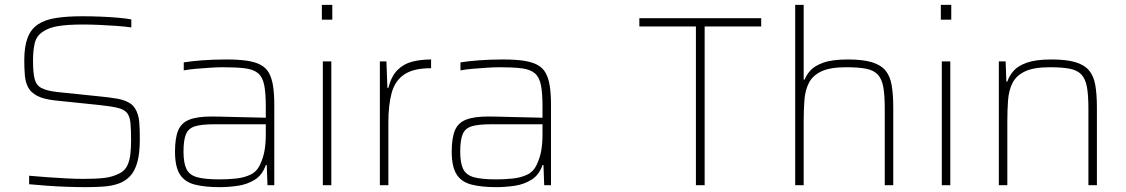

<svg xmlns="http://www.w3.org/2000/svg" viewBox="-20 -763 4639 791"><path d="M333 8Q297 8 254.5 6.5Q212 5 172 2Q132 -1 100 -4V-39Q134 -36 174.5 -33Q215 -30 254.5 -28Q294 -26 323 -26Q375 -26 410 -30Q445 -34 475 -50Q495 -61 504.5 -81Q514 -101 517 -127.5Q520 -154 520 -183Q520 -229 517.5 -256Q515 -283 503.5 -297.5Q492 -312 465.5 -318.5Q439 -325 392 -330L209 -349Q161 -354 134.5 -367.5Q108 -381 96.5 -402Q85 -423 82.5 -451.5Q80 -480 80 -515Q80 -572 94 -608Q108 -644 137 -663Q166 -682 211 -689Q256 -696 318 -696Q356 -696 394.5 -694.5Q433 -693 466.5 -690Q500 -687 521 -683V-650Q493 -654 458 -656.5Q423 -659 387.5 -660.5Q352 -662 321 -662Q259 -662 219.5 -655.5Q180 -649 156 -632Q130 -615 123 -584.5Q116 -554 116 -513Q116 -465 122.5 -438.5Q129 -412 150.5 -400.5Q172 -389 215 -384L389 -366Q433 -362 465.5 -356Q498 -350 518.5 -335.5Q539 -321 548 -290Q552 -278 553.5 -262.5Q555 -247 555.5 -228.5Q556 -210 556 -188Q556 -132 546 -95.5Q536 -59 516.5 -38Q497 -17 469.5 -7Q442 3 408 5.5Q374 8 333 8Z M885 8Q822 8 781 -3Q740 -14 720.5 -45.5Q701 -77 701 -138Q701 -194 714 -225.5Q727 -257 760 -270Q793 -283 852 -283Q864 -283 889 -282.5Q914 -282 946.5 -281Q979 -280 1012.5 -279.5Q1046 -279 1075 -278V-324Q1075 -380 1068.5 -412.5Q1062 -445 1043.5 -461Q1025 -477 990 -481.5Q955 -486 899 -486Q876 -486 845.5 -484Q815 -482 786 -479.5Q757 -477 737 -473V-506Q767 -511 813 -514.5Q859 -518 913 -518Q962 -518 996.5 -513Q1031 -508 1053.5 -496Q1076 -484 1088 -462.5Q1100 -441 1105 -408.5Q1110 -376 1110 -330V0H1082L1079 -83H1075Q1061 -42 1029.5 -22.5Q998 -3 959.5 2.5Q921 8 885 8ZM884 -24Q919 -24 952.5 -27.5Q986 -31 1012 -43.5Q1038 -56 1051 -84Q1065 -114 1070 -143.5Q1075 -173 1075 -210V-251H862Q812 -251 784.5 -243Q757 -235 746.5 -211Q736 -187 736 -138Q736 -92 748 -67Q760 -42 792 -33Q824 -24 884 -24Z M1306 -682V-743H1349V-682ZM1310 0V-510H1345V0Z M1545 0V-510H1572L1576 -401H1580Q1592 -449 1617.5 -474.5Q1643 -500 1678.5 -509Q1714 -518 1756 -518V-482Q1683 -482 1645 -456Q1607 -430 1593.5 -380Q1580 -330 1580 -259V0Z M2025 8Q1962 8 1921 -3Q1880 -14 1860.5 -45.5Q1841 -77 1841 -138Q1841 -194 1854 -225.5Q1867 -257 1900 -270Q1933 -283 1992 -283Q2004 -283 2029 -282.5Q2054 -282 2086.5 -281Q2119 -280 2152.5 -279.5Q2186 -279 2215 -278V-324Q2215 -380 2208.5 -412.5Q2202 -445 2183.5 -461Q2165 -477 2130 -481.5Q2095 -486 2039 -486Q2016 -486 1985.5 -484Q1955 -482 1926 -479.5Q1897 -477 1877 -473V-506Q1907 -511 1953 -514.5Q1999 -518 2053 -518Q2102 -518 2136.5 -513Q2171 -508 2193.5 -496Q2216 -484 2228 -462.5Q2240 -441 2245 -408.5Q2250 -376 2250 -330V0H2222L2219 -83H2215Q2201 -42 2169.5 -22.5Q2138 -3 2099.5 2.5Q2061 8 2025 8ZM2024 -24Q2059 -24 2092.5 -27.5Q2126 -31 2152 -43.5Q2178 -56 2191 -84Q2205 -114 2210 -143.5Q2215 -173 2215 -210V-251H2002Q1952 -251 1924.5 -243Q1897 -235 1886.5 -211Q1876 -187 1876 -138Q1876 -92 1888 -67Q1900 -42 1932 -33Q1964 -24 2024 -24Z M2847 0V-654H2614V-688H3116V-654H2883V0Z M3256 0V-743H3291V-435H3295Q3302 -454 3319 -473Q3336 -492 3372.5 -505Q3409 -518 3473 -518Q3534 -518 3571 -507Q3608 -496 3627.5 -473Q3647 -450 3653.5 -412Q3660 -374 3660 -320V0H3625V-315Q3625 -371 3619 -404.5Q3613 -438 3596 -456Q3579 -474 3547.5 -480Q3516 -486 3466 -486Q3400 -486 3364 -469Q3328 -452 3312.5 -421.5Q3297 -391 3294 -350.5Q3291 -310 3291 -264V0Z M3856 -682V-743H3899V-682ZM3860 0V-510H3895V0Z M4095 0V-510H4123L4126 -427H4130Q4138 -451 4156 -471.5Q4174 -492 4211 -505Q4248 -518 4312 -518Q4373 -518 4410 -507Q4447 -496 4466.5 -473Q4486 -450 4492.5 -412Q4499 -374 4499 -320V0H4464V-315Q4464 -371 4458 -404.5Q4452 -438 4435 -456Q4418 -474 4386.5 -480Q4355 -486 4305 -486Q4239 -486 4203 -469Q4167 -452 4151.5 -421.5Q4136 -391 4133 -350.5Q4130 -310 4130 -264V0Z"/></svg>

Font: Saira Thin
Style: Regular
Weight: 100
Designer: Hector Gatti with collaboration of the Omnibus-Type team
Foundry: Omnibus-Type
Version: Version 1.101